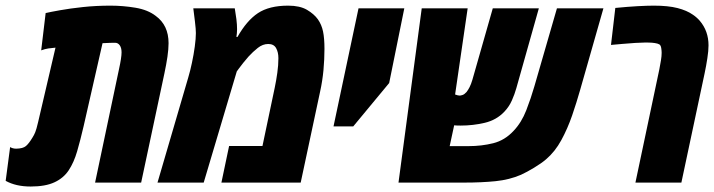

<svg xmlns="http://www.w3.org/2000/svg" viewBox="-40 -660 2581 694"><path d="M70.8 14.2Q17.6 14.2 -19.5 -6.3L-3.4 -128.4Q5.9 -122.6 18.6 -122.6Q43 -123 53.7 -132.1Q64.5 -141.1 77.6 -163.1Q83 -171.4 87.4 -182.1Q91.8 -192.9 97.7 -218.3L160.6 -487.8Q147.9 -486.8 135 -484.9Q122.1 -482.9 108.9 -478L125 -612.8Q141.6 -616.7 177 -623Q212.4 -629.4 259.8 -634.5Q307.1 -639.6 359.4 -639.6Q404.3 -639.6 449.5 -632.1Q494.6 -624.5 522.9 -602.5Q569.3 -568.8 569.3 -503.9Q569.3 -482.9 565.2 -454.6Q561 -426.3 554.2 -394.5L470.2 0H303.7L390.1 -409.7Q399.4 -452.1 399.4 -470.7Q399.4 -487.3 392.6 -496.6Q386.2 -505.4 376 -505.4Q373 -505.4 357.4 -505.1Q341.8 -504.9 330.6 -503.9L262.2 -203.6Q250.5 -153.3 238.8 -113Q227.1 -72.8 208.3 -44.4Q189.5 -16.1 156.7 -1Q124 14.2 70.8 14.2Z M529.3 0 640.6 -380.4Q647.5 -403.3 653.8 -433.1Q660.2 -462.9 664.1 -491.9Q668 -521 668 -540.5Q668 -548.8 667.2 -557.4Q666.5 -565.9 664.6 -582.5Q662.6 -599.1 658.7 -629.9H808.6Q812 -610.4 814.5 -590.6Q816.9 -570.8 816.9 -554.2Q816.9 -546.4 816.2 -539.8Q815.4 -533.2 814.5 -526.4H818.4Q851.6 -585.4 892.3 -612.5Q933.1 -639.6 1001.5 -639.6Q1043.9 -639.6 1069.6 -624.5Q1095.2 -609.4 1108.9 -590.3Q1122.6 -570.8 1127.7 -546.1Q1132.8 -521.5 1132.8 -483.4Q1132.8 -445.8 1129.2 -406.5Q1125.5 -367.2 1117.2 -329.6L1046.9 0H760.3L788.1 -132.3H908.7L953.1 -343.3Q958.5 -369.1 962.4 -397Q966.3 -424.8 966.3 -449.7Q966.3 -471.2 958 -486.1Q949.7 -501 929.7 -501Q909.7 -501 891.8 -486.8Q874 -472.7 858.4 -455.6Q837.9 -432.1 823.7 -412.6L815.9 -401.9L696.3 0Z M1165.5 -203.1 1255.9 -629.9H1421.4L1366.7 -359.9L1236.8 -203.1Z M1400.4 0 1484.4 -629.9H1650.4L1605 -318.4Q1615.7 -314.5 1621.6 -314.5Q1625 -314.5 1631.8 -316.7Q1638.7 -318.8 1646.5 -327.6Q1651.9 -334.5 1657.2 -344.7Q1662.6 -355 1667.5 -371.6L1741.2 -629.9H1907.7L1826.2 -340.8Q1820.3 -319.8 1810.3 -297.1Q1800.3 -274.4 1782.7 -255.9Q1754.4 -226.1 1712.2 -216.1Q1669.9 -206.1 1625 -206.1Q1617.7 -206.1 1612.1 -206.3Q1606.4 -206.5 1601.6 -207L1585.4 -131.8H1653.3Q1700.7 -131.8 1742.7 -142.3Q1784.7 -152.8 1816.4 -187Q1845.2 -217.3 1862.3 -261.5Q1879.4 -305.7 1891.6 -348.1L1973.1 -629.9H2141.1L2057.1 -335.4Q2044.4 -290.5 2028.1 -242.9Q2011.7 -195.3 1989 -153.6Q1966.3 -111.8 1933.6 -84Q1917 -69.8 1890.9 -54Q1864.7 -38.1 1843.3 -28.3Q1801.8 -10.3 1751.2 -5.1Q1700.7 0 1637.7 0Z M2256.8 0 2343.3 -409.7Q2346.7 -427.2 2349.1 -442.1Q2351.6 -457 2351.6 -469.2Q2351.6 -476.1 2350.1 -486.1Q2348.6 -496.1 2343.3 -499.5Q2337.4 -502.9 2326.7 -504.4Q2316.9 -505.9 2306.4 -506.1Q2295.9 -506.3 2292.5 -506.3Q2280.3 -506.3 2256.8 -504.9Q2233.4 -503.4 2208.7 -501.2Q2184.1 -499 2168.5 -497.6L2184.1 -631.3Q2229 -635.7 2264.9 -637.7Q2300.8 -639.6 2323.2 -639.6Q2375 -639.6 2408.9 -630.9Q2442.9 -622.1 2464.4 -606.9Q2471.7 -602.1 2478 -596.4Q2484.4 -590.8 2489.3 -585Q2521 -547.9 2521 -496.1Q2521 -476.6 2516.8 -449.5Q2512.7 -422.4 2506.8 -394.5L2422.9 0Z"/></svg>

Font: Open Sans Condensed ExtraBold
Style: Italic
Weight: 800
Width: 3
Italic angle: -12°
Designer: Monotype Design Team
Foundry: Monotype Imaging Inc.
Version: Version 3.003; ttfautohint (v1.8.4)